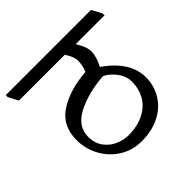

<svg xmlns="http://www.w3.org/2000/svg" viewBox="-193 -801 948 948"><g transform="rotate(-45 281.0 -327.0)"><path d="M593 -579H391Q421 -531 421 -498Q421 -463 396 -415Q521 -328 521 -218Q521 -161 492.5 -113Q464 -65 410 -37Q356 -9 283 -9Q219 -9 168 -41Q117 -73 88 -126.5Q59 -180 59 -240Q59 -341 135 -390Q211 -439 328 -448Q342 -480 342 -513Q342 -540 316 -580H-4L-31 -631V-645H564L592 -593ZM374 -372Q266 -364 188.5 -324.5Q111 -285 111 -212Q111 -167 133.5 -136.5Q156 -106 189.5 -91Q223 -76 256 -76Q323 -76 368.5 -100.5Q414 -125 435.5 -164.5Q457 -204 457 -251Q457 -291 430 -325.5Q403 -360 374 -372Z"/></g></svg>

Font: Martel
Style: Regular
Weight: 400
Designer: Dan Reynolds
Foundry: Dan Reynolds
Version: Version 1.001; ttfautohint (v1.1) -l 5 -r 5 -G 72 -x 0 -D la